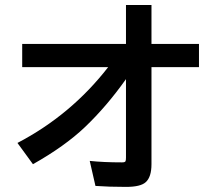

<svg xmlns="http://www.w3.org/2000/svg" viewBox="-20 -690 890 768"><path d="M483.9 -669.9H585.9V-514.2H775.9V-421.4H585.9V-33.2Q585.9 18.1 563 38.6Q542.5 57.6 483.9 57.6Q415.5 57.6 361.8 53.7L338.9 -46.4Q394 -40.5 467.8 -40.5Q480 -40.5 481.9 -44.9Q483.9 -48.3 483.9 -59.6V-373.5Q406.7 -264.6 320.3 -182.1Q239.3 -105 111.8 -33.2L49.8 -118.2Q264.6 -230.5 412.6 -421.4H68.8V-514.2H483.9Z"/></svg>

Font: BIZ UDPGothic
Style: Bold
Weight: 700
Designer: TypeBank Co., Ltd.
Foundry: Morisawa Inc.
Version: Version 1.051